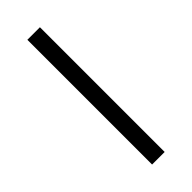

<svg xmlns="http://www.w3.org/2000/svg" viewBox="-242 -760 800 800"><g transform="rotate(-45 158.0 -360.5)"><path d="M195 -728V7H121V-728Z"/></g></svg>

Font: SUITE SemiBold
Style: Regular
Weight: 600
Designer: Sun
Foundry: Sun
Version: Version 2.040